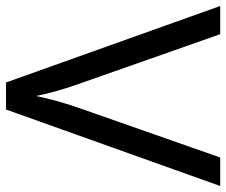

<svg xmlns="http://www.w3.org/2000/svg" viewBox="-77 -677 754 640"><g transform="rotate(90 300.0 -357.0)"><path d="M600 -714 345 0H255L0 -714H94L255 -256Q271 -212 282 -173.5Q293 -135 300 -100Q307 -135 318 -174Q329 -213 345 -258L505 -714Z"/></g></svg>

Font: Noto Sans Sharada
Style: Regular
Weight: 400
Designer: Monotype Design Team
Foundry: Monotype Imaging Inc.
Version: Version 2.006; ttfautohint (v1.8.4.7-5d5b)